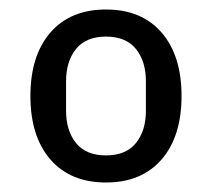

<svg xmlns="http://www.w3.org/2000/svg" viewBox="-20 -724 446 404"><path d="M119 -491Q119 -449 140 -423Q161 -397 203 -397Q245 -397 266 -423Q287 -449 287 -491V-553Q287 -595 266 -621Q245 -647 203 -647Q161 -647 140 -621Q119 -595 119 -553ZM203 -340Q128 -340 86 -388.5Q44 -437 44 -522Q44 -607 86 -655.5Q128 -704 203 -704Q278 -704 320 -655.5Q362 -607 362 -522Q362 -437 320 -388.5Q278 -340 203 -340Z"/></svg>

Font: IBM Plex Sans Hebrew Text
Style: Regular
Weight: 450
Designer: Mike Abbink, Paul van der Laan, Pieter van Rosmalen, Yanek Iontef
Foundry: Bold Monday
Version: Version 1.2